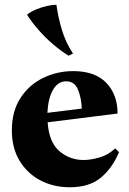

<svg xmlns="http://www.w3.org/2000/svg" viewBox="-20 -775 544 810"><path d="M274 15Q206 15 150.5 -14Q95 -43 62.5 -97Q30 -151 30 -225Q30 -305 66 -361Q102 -417 161.5 -446Q221 -475 289 -475Q381 -475 428.5 -425.5Q476 -376 476 -296L181 -259Q187 -174 231 -137Q275 -100 333 -100Q362 -100 399 -110.5Q436 -121 466 -149L482 -133Q454 -66 405.5 -25.5Q357 15 274 15ZM259 -432Q225 -432 204 -396.5Q183 -361 180 -299L325 -317Q323 -364 308.5 -398Q294 -432 259 -432ZM218 -755Q225 -703 241 -649.5Q257 -596 288 -549L269 -540Q237 -560 203.5 -588.5Q170 -617 141.5 -650Q113 -683 94 -713Q110 -726 133 -735.5Q156 -745 179 -750Q202 -755 218 -755Z"/></svg>

Font: Bona Nova SC
Style: Bold
Weight: 700
Designer: Mateusz Machalski
Foundry: Capitalics
Version: Version 4.001; ttfautohint (v1.8.4.7-5d5b)